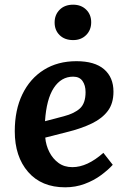

<svg xmlns="http://www.w3.org/2000/svg" viewBox="-20 -785 545 819"><path d="M306 -524Q384 -524 424 -489.5Q464 -455 464 -394Q464 -344 440 -312Q416 -280 373 -259Q330 -238 275 -224L173 -198Q176 -165 190.5 -136.5Q205 -108 229.5 -90Q254 -72 289 -72Q352 -72 421 -133L461 -82Q441 -60 410.5 -37.5Q380 -15 341 -0.5Q302 14 258 14Q157 14 100 -51.5Q43 -117 43 -225Q43 -316 75.5 -383Q108 -450 167 -487Q226 -524 306 -524ZM345 -392Q345 -421 332 -439.5Q319 -458 292 -458Q241 -458 209.5 -410Q178 -362 172 -268L252 -289Q298 -301 321.5 -323Q345 -345 345 -392ZM213 -689Q213 -722 234.5 -743.5Q256 -765 292 -765Q326 -765 347.5 -744Q369 -723 369 -690Q369 -657 347.5 -635.5Q326 -614 292 -614Q256 -614 234.5 -635Q213 -656 213 -689Z"/></svg>

Font: Literata 12pt SemiBold
Style: Italic
Weight: 600
Italic angle: -2°
Designer: Latin by Veronika Burian and Jose Scaglione. Greek by Irene Vlachou. Cyrillic by Vera Evstafieva
Foundry: TypeTogether
Version: Version 3.002